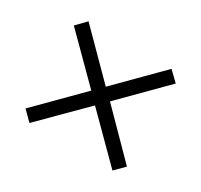

<svg xmlns="http://www.w3.org/2000/svg" viewBox="-86 -634 586 560"><g transform="rotate(30 207.5 -354.0)"><path d="M347 -526 379 -495 239 -354 377 -214 346 -183 207 -322 67 -182 36 -213 176 -354 37 -493 68 -525 207 -385Z"/></g></svg>

Font: Noto Sans Ethiopic ExtraCondensed Light
Style: Regular
Weight: 300
Width: 2
Designer: Monotype Design Team
Foundry: Monotype Imaging Inc.
Version: Version 2.102; ttfautohint (v1.8.4.7-5d5b)